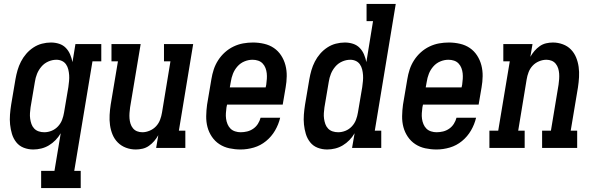

<svg xmlns="http://www.w3.org/2000/svg" viewBox="-20 -755 3040 980"><path d="M190 205V117H258L290 -75Q279 -56 263.5 -40Q248 -24 229.5 -13Q211 -2 190.5 3Q170 8 150 8Q124 8 101 -1Q78 -10 63 -29Q48 -48 41 -71.5Q34 -95 31.5 -119.5Q29 -144 31 -170Q33 -196 37 -221L59 -351Q63 -374 69.5 -396.5Q76 -419 87 -440.5Q98 -462 114 -480.5Q130 -499 150.5 -512.5Q171 -526 194 -532Q217 -538 240 -538Q262 -538 282 -531.5Q302 -525 316 -510.5Q330 -496 338 -477Q346 -458 350 -438L365 -530H497V-442H452L359 117H392V205ZM206 -80Q225 -80 243.5 -87.5Q262 -95 276 -110Q290 -125 297 -143.5Q304 -162 307 -181L329 -311Q331 -326 332.5 -341.5Q334 -357 333 -371.5Q332 -386 328.5 -400.5Q325 -415 317 -426.5Q309 -438 296 -444Q283 -450 268 -450Q247 -450 226.5 -441Q206 -432 191.5 -415Q177 -398 169 -378Q161 -358 158 -337L136 -207Q134 -193 133 -178Q132 -163 134 -149Q136 -135 140.5 -122Q145 -109 154.5 -99Q164 -89 177.5 -84.5Q191 -80 206 -80Z M673 8Q647 8 623 -1Q599 -10 581.5 -27.5Q564 -45 554.5 -68Q545 -91 541.5 -116.5Q538 -142 539.5 -168.5Q541 -195 545 -221L582 -442H549V-530H698L644 -207Q642 -193 641 -178.5Q640 -164 641 -150.5Q642 -137 646 -124Q650 -111 658.5 -100.5Q667 -90 679.5 -85Q692 -80 707 -80Q725 -80 744 -88Q763 -96 776.5 -110.5Q790 -125 797 -143.5Q804 -162 807 -181L850 -442H817V-530H966L893 -88H926V0H777L788 -65Q779 -49 767 -35Q755 -21 740 -10.5Q725 0 707.5 4Q690 8 673 8Z M1208 8Q1179 8 1151 2Q1123 -4 1100 -19Q1077 -34 1061.5 -57Q1046 -80 1039 -106.5Q1032 -133 1032.5 -162.5Q1033 -192 1037 -221L1059 -351Q1063 -376 1071 -400.5Q1079 -425 1093.5 -447.5Q1108 -470 1128 -488Q1148 -506 1172 -517.5Q1196 -529 1221 -533.5Q1246 -538 1271 -538Q1300 -538 1328 -531.5Q1356 -525 1378 -510Q1400 -495 1415 -472Q1430 -449 1437 -422Q1444 -395 1443.5 -366Q1443 -337 1438 -309L1423 -221H1139L1136 -207Q1134 -192 1133 -177.5Q1132 -163 1134 -148.5Q1136 -134 1141.5 -121Q1147 -108 1156.5 -98.5Q1166 -89 1180 -84.5Q1194 -80 1208 -80Q1225 -80 1241.5 -84Q1258 -88 1272.5 -98Q1287 -108 1296.5 -123Q1306 -138 1310 -154H1410Q1402 -120 1384 -89Q1366 -58 1338 -35Q1310 -12 1276 -2Q1242 8 1208 8ZM1336 -309 1339 -323Q1341 -338 1342 -352.5Q1343 -367 1341.5 -381Q1340 -395 1335 -408Q1330 -421 1320.5 -431Q1311 -441 1297.5 -445.5Q1284 -450 1269 -450Q1248 -450 1227.5 -441.5Q1207 -433 1192 -416Q1177 -399 1169 -378.5Q1161 -358 1158 -337L1153 -309Z M1650 8Q1624 8 1601 -1Q1578 -10 1563 -29Q1548 -48 1541 -71.5Q1534 -95 1531.5 -119.5Q1529 -144 1531 -170Q1533 -196 1537 -221L1559 -351Q1563 -374 1569.5 -396.5Q1576 -419 1587 -440.5Q1598 -462 1614 -480.5Q1630 -499 1650.5 -512.5Q1671 -526 1694 -532Q1717 -538 1740 -538Q1762 -538 1782 -531.5Q1802 -525 1816 -510.5Q1830 -496 1838 -477Q1846 -458 1850 -438L1884 -647H1851V-735H2000L1893 -88H1926V0H1777L1790 -75Q1779 -56 1763.5 -40Q1748 -24 1729.5 -13Q1711 -2 1690.5 3Q1670 8 1650 8ZM1706 -80Q1725 -80 1743.5 -87.5Q1762 -95 1776 -110Q1790 -125 1797 -143.5Q1804 -162 1807 -181L1829 -311Q1831 -326 1832.5 -341.5Q1834 -357 1833 -371.5Q1832 -386 1828.5 -400.5Q1825 -415 1817 -426.5Q1809 -438 1796 -444Q1783 -450 1768 -450Q1747 -450 1726.5 -441Q1706 -432 1691.5 -415Q1677 -398 1669 -378Q1661 -358 1658 -337L1636 -207Q1634 -193 1633 -178Q1632 -163 1634 -149Q1636 -135 1640.5 -122Q1645 -109 1654.5 -99Q1664 -89 1677.5 -84.5Q1691 -80 1706 -80Z M2208 8Q2179 8 2151 2Q2123 -4 2100 -19Q2077 -34 2061.5 -57Q2046 -80 2039 -106.5Q2032 -133 2032.5 -162.5Q2033 -192 2037 -221L2059 -351Q2063 -376 2071 -400.5Q2079 -425 2093.5 -447.5Q2108 -470 2128 -488Q2148 -506 2172 -517.5Q2196 -529 2221 -533.5Q2246 -538 2271 -538Q2300 -538 2328 -531.5Q2356 -525 2378 -510Q2400 -495 2415 -472Q2430 -449 2437 -422Q2444 -395 2443.5 -366Q2443 -337 2438 -309L2423 -221H2139L2136 -207Q2134 -192 2133 -177.5Q2132 -163 2134 -148.5Q2136 -134 2141.5 -121Q2147 -108 2156.5 -98.5Q2166 -89 2180 -84.5Q2194 -80 2208 -80Q2225 -80 2241.5 -84Q2258 -88 2272.5 -98Q2287 -108 2296.5 -123Q2306 -138 2310 -154H2410Q2402 -120 2384 -89Q2366 -58 2338 -35Q2310 -12 2276 -2Q2242 8 2208 8ZM2336 -309 2339 -323Q2341 -338 2342 -352.5Q2343 -367 2341.5 -381Q2340 -395 2335 -408Q2330 -421 2320.5 -431Q2311 -441 2297.5 -445.5Q2284 -450 2269 -450Q2248 -450 2227.5 -441.5Q2207 -433 2192 -416Q2177 -399 2169 -378.5Q2161 -358 2158 -337L2153 -309Z M2478 0V-88H2523L2582 -442H2549V-530H2698L2687 -465Q2696 -481 2708 -495Q2720 -509 2735 -519.5Q2750 -530 2767.5 -534Q2785 -538 2802 -538Q2828 -538 2852.5 -529Q2877 -520 2894 -502.5Q2911 -485 2920.5 -462Q2930 -439 2933.5 -413.5Q2937 -388 2935.5 -361.5Q2934 -335 2930 -309L2893 -88H2926V0H2747V-88H2792L2831 -323Q2833 -337 2834 -351.5Q2835 -366 2834 -379.5Q2833 -393 2829 -406Q2825 -419 2816.5 -429.5Q2808 -440 2795.5 -445Q2783 -450 2769 -450Q2750 -450 2731 -442Q2712 -434 2698.5 -419.5Q2685 -405 2678 -386.5Q2671 -368 2668 -349L2625 -88H2658V0Z"/></svg>

Font: Iosevka Curly Slab SmBdObl
Style: Regular
Weight: 600
Italic angle: -9°
Monospace: yes
Designer: Belleve Invis
Foundry: Belleve Invis
Version: Version 11.0.0; ttfautohint (v1.8.3)